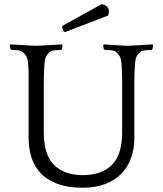

<svg xmlns="http://www.w3.org/2000/svg" viewBox="-20 -868 763 899"><path d="M277 -721 271 -741 274 -748 455 -848Q472 -847 481 -837.5Q490 -828 490 -814Q490 -804 486 -795L285 -718ZM697 -656 694 -638 690 -634Q674 -634 659.5 -632.5Q645 -631 636 -624Q628 -617 621 -606Q614 -595 612 -567Q611 -555 610.5 -543Q610 -531 609.5 -514Q609 -497 609 -473Q609 -449 609 -414V-222Q609 -173 594.5 -130.5Q580 -88 550 -56.5Q520 -25 474.5 -7Q429 11 368 11Q298 11 249.5 -7Q201 -25 171 -56.5Q141 -88 127.5 -130.5Q114 -173 114 -222V-414Q114 -449 114 -473Q114 -497 114 -514Q114 -531 113.5 -543Q113 -555 112 -567Q110 -594 102.5 -605.5Q95 -617 87 -624Q78 -631 64 -632.5Q50 -634 34 -634L29 -638L26 -656L28 -660Q35 -660 51 -659Q67 -658 84 -657Q101 -656 117 -655Q133 -654 140 -654H159Q166 -654 182 -655Q198 -656 215 -657Q232 -658 248 -659Q264 -660 271 -660L273 -656L270 -638L266 -634Q250 -634 235.5 -632.5Q221 -631 212 -624Q204 -617 197 -606Q190 -595 188 -567Q187 -553 186.5 -541Q186 -529 185.5 -513Q185 -497 185 -474Q185 -451 185 -415V-250Q185 -142 233.5 -95Q282 -48 368 -48Q454 -48 503 -95Q552 -142 552 -250V-415Q552 -451 552 -474Q552 -497 551.5 -513Q551 -529 550.5 -541Q550 -553 549 -567Q547 -595 539.5 -606Q532 -617 524 -624Q516 -631 501.5 -632.5Q487 -634 471 -634L466 -638L463 -656L465 -660Q472 -660 486 -659Q500 -658 515.5 -657Q531 -656 545 -655Q559 -654 566 -654H588Q595 -654 610 -655Q625 -656 641.5 -657Q658 -658 673 -659Q688 -660 695 -660Z"/></svg>

Font: Quattrocento
Style: Regular
Weight: 400
Designer: Pablo Impallari
Foundry: Pablo Impallari, Igino Marini, Branda Gallo
Version: Version 2.000